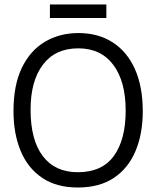

<svg xmlns="http://www.w3.org/2000/svg" viewBox="-20 -820 694 854"><path d="M326 14Q231 14 167.5 -29Q104 -72 72 -148.5Q40 -225 40 -326Q40 -441 77 -518Q114 -595 179.5 -634Q245 -673 329 -673Q416 -673 480.5 -632Q545 -591 580 -513Q615 -435 615 -325Q615 -224 582.5 -147.5Q550 -71 486 -28.5Q422 14 326 14ZM326 -54Q434 -54 486.5 -126.5Q539 -199 539 -328Q539 -458 484 -531.5Q429 -605 328 -605Q226 -605 171 -532.5Q116 -460 116 -332Q116 -197 170.5 -125.5Q225 -54 326 -54ZM202 -740V-800H453V-740Z"/></svg>

Font: Bricolage Grotesque 96pt Light
Style: Regular
Weight: 300
Designer: Mathieu Triay
Foundry: Atelier Triay
Version: Version 1.001; ttfautohint (v1.8.4.7-5d5b);gftools[0.9.33.de